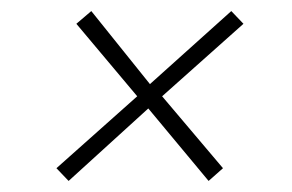

<svg xmlns="http://www.w3.org/2000/svg" viewBox="-20 -481 528 347"><path d="M398 -461 420 -438 273 -307 383 -177 357 -154 248 -285 104 -154 82 -177 228 -307 118 -438 145 -461 251 -329Z"/></svg>

Font: Fira Sans UltraLight
Style: Italic
Weight: 200
Italic angle: -8°
Designer: Carrois Corporate & Edenspiekermann AG
Foundry: Carrois Corporate GbR & Edenspiekermann AG
Version: Version 4.203;PS 004.203;hotconv 1.0.88;makeotf.lib2.5.64775